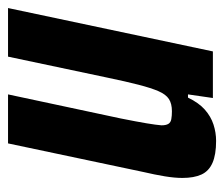

<svg xmlns="http://www.w3.org/2000/svg" viewBox="-60 -490 558 478"><g transform="rotate(-90 219.0 -251.0)"><path d="M107 8Q73 8 52.5 -1Q32 -10 23.5 -28.5Q15 -47 15 -76Q15 -95 19 -119.5Q23 -144 30 -174L101 -510H223L163 -229Q155 -189 151 -165Q147 -141 146 -128Q146 -117 149.5 -111Q153 -105 161.5 -103.5Q170 -102 181 -102Q200 -102 211.5 -109.5Q223 -117 231 -135.5Q239 -154 247 -185Q255 -216 265 -264L317 -510H438L330 0H214L223 -62H215Q202 -35 185 -20Q168 -5 148 1.5Q128 8 107 8Z"/></g></svg>

Font: Saira Condensed
Style: Bold Italic
Weight: 700
Width: 3
Italic angle: -12°
Designer: Hector Gatti with collaboration of the Omnibus-Type team
Foundry: Omnibus-Type
Version: Version 1.101